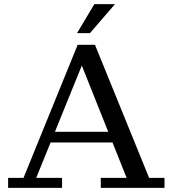

<svg xmlns="http://www.w3.org/2000/svg" viewBox="-20 -902 829 922"><path d="M19 0V-48H93L353 -687H436L696 -48H770V0H464V-48H588L357 -627H389L154 -48H278V0ZM205 -218V-269H541V-218ZM350 -743 433 -882H532L412 -743Z"/></svg>

Font: Montagu Slab
Style: Bold
Weight: 700
Designer: Florian Karsten
Foundry: Florian Karsten
Version: Version 1.000